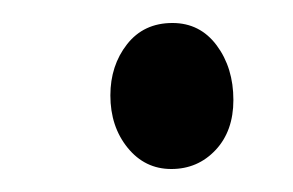

<svg xmlns="http://www.w3.org/2000/svg" viewBox="-20 -337 255 167"><path d="M129 -190Q106 -190 91 -208.5Q76 -227 76 -254Q76 -280 90.5 -298.5Q105 -317 130 -317Q154 -317 168.5 -297.5Q183 -278 183 -250Q183 -223 167.5 -206.5Q152 -190 129 -190Z"/></svg>

Font: Junicode Two Beta Condensed
Style: Italic
Weight: 400
Width: 3
Italic angle: -9°
Version: Version 1.053; ttfautohint (v1.8.4)